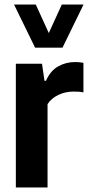

<svg xmlns="http://www.w3.org/2000/svg" viewBox="-20 -828 394 848"><path d="M50 0V-546.5H165.5L176.5 -471H183Q202.5 -515.5 236.8 -534.8Q271 -554 312.5 -554Q322.5 -554 332 -553Q341.5 -552 348.5 -550.5V-420Q337.5 -422.5 326 -423Q314.5 -423.5 303.5 -423.5Q269 -423.5 237.8 -408.8Q206.5 -394 190 -368V0ZM135 -617.5 42 -808H138L195.5 -682L253 -808H349L256 -617.5Z"/></svg>

Font: Encode Sans Condensed
Style: Bold
Weight: 700
Width: 3
Designer: Multiple Designers
Foundry: Impallari Type
Version: Version 3.000; ttfautohint (v1.8.3) -l 8 -r 50 -G 200 -x 14 